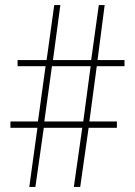

<svg xmlns="http://www.w3.org/2000/svg" viewBox="-20 -734 531 754"><path d="M360 -474 331 -257H439V-232H328L295 0H270L303 -232H152L119 0H95L127 -232H21V-257H129L159 -474H49V-498H163L193 -714H217L188 -498H338L368 -714H391L363 -498H469V-474ZM154 -257H307L336 -474H184Z"/></svg>

Font: Noto Sans Lao Looped Condensed Thin
Style: Regular
Weight: 100
Width: 3
Designer: Mark Frömberg, Ben Mitchell
Foundry: The Fontpad Ltd
Version: Version 1.002; ttfautohint (v1.8.4.7-5d5b)